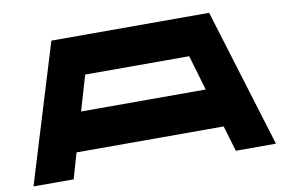

<svg xmlns="http://www.w3.org/2000/svg" viewBox="-74 -828 1422 957"><g transform="rotate(-10 636.5 -350.0)"><path d="M1046.9 0 1008.3 -129.9H263.7L226.1 0H22.9L236.8 -700.2H1035.2L1250 0ZM321.3 -326.7H952.1L899.9 -504.4H373.5Z"/></g></svg>

Font: Donpoligrafbum
Style: Bold
Weight: 700
Designer: Sasha Pavljenko
Version: Version 1.002;Fontself Maker 3.5.8